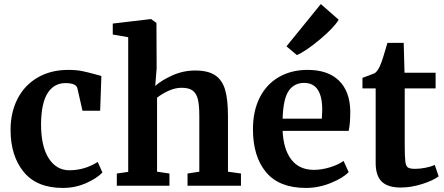

<svg xmlns="http://www.w3.org/2000/svg" viewBox="-20 -914 2187 945"><path d="M316 -570Q356 -570 385 -564Q414 -558 450 -548L479 -540L473 -369H386L361 -479Q355 -505 302 -505Q246 -505 214.5 -456Q183 -407 182 -303Q182 -193 220 -134.5Q258 -76 321 -76Q397 -76 461 -117L484 -65Q458 -37 404.5 -13Q351 11 289 11Q161 11 96.5 -68Q32 -147 32 -275Q32 -361 66.5 -428Q101 -495 165.5 -532.5Q230 -570 316 -570Z M611 -731 535 -744V-798L721 -820H724L750 -801L751 -578L744 -491Q775 -519 828.5 -543Q882 -567 941 -567Q1004 -567 1039 -543.5Q1074 -520 1088 -472Q1102 -424 1102 -344V-69L1166 -60V0H903V-60L961 -69V-344Q961 -396 954 -425Q947 -454 928.5 -468Q910 -482 874 -482Q843 -482 810.5 -467.5Q778 -453 753 -433V-69L814 -60V0H555V-60L611 -68Z M1225 -278Q1225 -368 1258.5 -434Q1292 -500 1353 -535Q1414 -570 1494 -570Q1594 -570 1648 -517.5Q1702 -465 1704 -368Q1704 -302 1696 -270H1371Q1375 -179 1414 -128.5Q1453 -78 1525 -78Q1564 -78 1605.5 -91Q1647 -104 1671 -122L1696 -67Q1669 -38 1608.5 -13.5Q1548 11 1486 11Q1354 11 1289.5 -66.5Q1225 -144 1225 -278ZM1564 -330Q1566 -358 1566 -373Q1566 -506 1477 -506Q1428 -506 1401 -467Q1374 -428 1371 -330ZM1390 -686 1559 -894 1647 -817Q1623 -777 1553.5 -719Q1484 -661 1441 -643Z M1829 -112V-479H1764V-531Q1772 -534 1793 -541.5Q1814 -549 1825 -554Q1842 -567 1854 -599Q1863 -620 1887 -703H1967L1971 -556H2124V-479H1972V-198Q1972 -142 1975 -119Q1978 -96 1988 -89.5Q1998 -83 2023 -83Q2048 -83 2075 -88.5Q2102 -94 2120 -102L2139 -46Q2111 -25 2057 -8Q2003 9 1952 9Q1889 9 1859 -20Q1829 -49 1829 -112Z"/></svg>

Font: Koeln Type Serif
Style: Bold
Weight: 700
Designer: Eben Sorkin
Foundry: Eben Sorkin
Version: Version 2.002